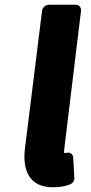

<svg xmlns="http://www.w3.org/2000/svg" viewBox="-20 -751 381 808"><path d="M85 -126C74 -35 103 37 202 37C231 37 256 33 275 25C285 21 294 10 293 -2L288 -88C287 -103 274 -111 261 -108C254 -107 253 -107 250 -107C250 -109 249 -113 250 -120L321 -706C322 -717 315 -731 300 -731H185C174 -731 159 -721 157 -706Z"/></svg>

Font: Falling Sky
Style: BlkObl
Weight: 900
Designer: Paul D. Hunt
Foundry: Adobe Systems Incorporated
Version: Version 1.02